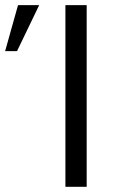

<svg xmlns="http://www.w3.org/2000/svg" viewBox="-48 -720 447 740"><path d="M286.1 0H204.1V-700.2H286.1ZM103 -700.2 17.6 -522.9H-28.3L21.5 -700.2Z"/></svg>

Font: Segoe UI Historic
Style: Regular
Weight: 400
Foundry: Microsoft Corporation
Version: Version 1.03